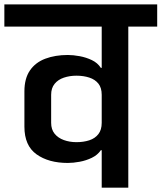

<svg xmlns="http://www.w3.org/2000/svg" viewBox="-56 -861 741 881"><path d="M532.7 0H410.7Q410.7 -41 410.7 -86.3Q410.7 -131.7 410.7 -171.7H406.7Q391.7 -149.7 365.5 -137Q339.3 -124.3 309.7 -118.8Q280 -113.3 255 -113.3Q167 -113.3 111.5 -153Q56 -192.7 56 -279.7V-441.7Q56 -500.7 81.3 -537.7Q106.7 -574.7 152 -591.7Q197.3 -608.7 255.1 -608.7Q280 -608.7 309.7 -603.2Q339.3 -597.7 365.5 -585.2Q391.7 -572.7 406.7 -549.7H410.7V-739Q383 -739 338.1 -739Q293.3 -739 240.1 -739Q187 -739 133.9 -739Q80.7 -739 35.9 -739Q-9 -739 -36 -739V-840.7H665.3V-739H532.7ZM178.7 -297.3Q178.7 -267.1 194.5 -247.5Q210.3 -228 237 -218.3Q263.7 -208.7 294.7 -208.7Q327.3 -208.7 353.8 -217.3Q380.3 -226 395.5 -245.7Q410.7 -265.4 410.7 -297.3V-425.8Q410.7 -458.3 395.5 -477.3Q380.3 -496.3 353.8 -505Q327.3 -513.7 294.7 -513.7Q263.7 -513.7 237 -504.7Q210.3 -495.7 194.5 -476.2Q178.7 -456.8 178.7 -426Z"/></svg>

Font: Matangi Light
Style: Regular
Weight: 300
Designer: Prashant Pant
Foundry: The Graphic Ant
Version: Version 3.002